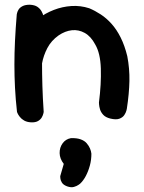

<svg xmlns="http://www.w3.org/2000/svg" viewBox="-20 -519 608 813"><path d="M447 -17Q427 -22 417 -33Q407 -44 403.5 -56Q400 -68 399.5 -76.5Q399 -85 399 -85Q409 -163 407 -228.5Q405 -294 383 -331Q365 -365 339 -379.5Q313 -394 284.5 -391Q256 -388 228 -369Q197 -347 180.5 -315.5Q164 -284 158 -250.5Q152 -217 151 -186Q151 -156 151 -133.5Q151 -111 152 -94Q153 -77 153 -64Q153 -64 153 -59Q153 -54 150 -47Q147 -40 139 -34Q131 -28 115 -27Q101 -26 90 -33Q79 -40 72.5 -47.5Q66 -55 66 -55Q56 -72 55 -88Q54 -104 55 -125Q56 -146 52 -176Q49 -213 49.5 -243Q50 -273 54 -298Q58 -323 67 -346Q76 -369 92 -392Q112 -418 142 -440.5Q172 -463 208 -477Q244 -491 282.5 -493.5Q321 -496 358 -484Q382 -474 406.5 -458Q431 -442 452.5 -418Q474 -394 491 -360Q508 -326 519 -281Q529 -229 528 -176Q527 -123 517 -58Q517 -58 515 -50Q513 -42 506.5 -32Q500 -22 486 -16.5Q472 -11 447 -17ZM111 -1Q94 -2 82.5 -8.5Q71 -15 64 -24Q57 -33 54.5 -39Q52 -45 52 -45Q46 -99 43.5 -148Q41 -197 41 -245.5Q41 -294 43.5 -346Q46 -398 51 -458Q51 -458 52.5 -464.5Q54 -471 59 -479Q64 -487 75.5 -493Q87 -499 106 -499Q127 -498 138.5 -490Q150 -482 156 -471Q162 -460 163.5 -452Q165 -444 165 -444Q162 -395 160 -348.5Q158 -302 158 -254.5Q158 -207 159.5 -155.5Q161 -104 165 -45Q165 -45 163.5 -38Q162 -31 157 -22Q152 -13 141 -6.5Q130 0 111 -1ZM264 270Q248 264 242 254Q236 244 235.5 235.5Q235 227 235 227L250 175Q233 153 232.5 129.5Q232 106 245 88Q258 70 280 66Q305 65 321.5 71Q338 77 347 87.5Q356 98 361 109.5Q366 121 367 132Q367 158 360.5 182Q354 206 343.5 226Q333 246 319 259Q319 259 312 264Q305 269 293 272.5Q281 276 264 270Z"/></svg>

Font: Sour Gummy Medium
Style: Regular
Weight: 500
Designer: Stefie Justprince
Foundry: Eifetstype
Version: Version 1.000